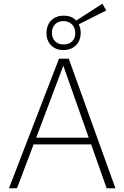

<svg xmlns="http://www.w3.org/2000/svg" viewBox="-20 -1008 666 1028"><path d="M319 -740Q279 -740 254 -765Q229 -790 229 -830Q229 -873 254 -898.5Q279 -924 321 -924Q364 -924 388 -898L528 -988L549 -952L402 -878Q412 -856 412 -832Q412 -791 386.5 -765.5Q361 -740 319 -740ZM321 -770Q349 -770 366 -786.5Q383 -803 383 -830Q383 -859 365.5 -877Q348 -895 319 -895Q292 -895 275 -878Q258 -861 258 -833Q258 -804 275 -787Q292 -770 321 -770ZM28 0 296 -694H348L598 0H551L468 -235H160L71 0ZM174 -271H455L319 -656Z"/></svg>

Font: Cantarell Light
Style: Regular
Weight: 300
Designer: Dave Crossland, Nikolaus Waxweiler, Florian Fecher, Jacques Le Bailly, Eben Sorkin, Alexei Vanyashin, Alexios Zavras, Em
Version: Version 0.303